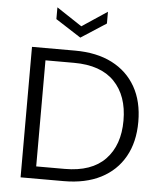

<svg xmlns="http://www.w3.org/2000/svg" viewBox="-60 -974 863 1026"><g transform="rotate(5 371.0 -461.0)"><path d="M89.1 0V-700H320.2Q436.5 -700 519 -657.8Q601.5 -615.5 645.7 -537.5Q690 -459.5 690 -350Q690 -241.2 645.7 -162.9Q601.5 -84.5 519 -42.2Q436.5 0 320.2 0ZM167.1 -65.5H320.2Q464.1 -65.5 537.3 -141.7Q610.5 -217.9 610.5 -350Q610.5 -482.8 537.3 -558.7Q464.1 -634.5 320.2 -634.5H167.1ZM341.9 -771.6 206 -859.1V-922.2L341.9 -832.4L477.1 -922.2V-859.1Z"/></g></svg>

Font: Envelope Sans Variable
Style: Regular
Weight: 500
Designer: Andreas Rasmussen / Norman Anderson
Foundry: mail.de GmbH
Version: Version 1.150